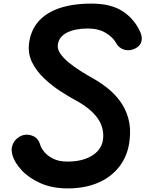

<svg xmlns="http://www.w3.org/2000/svg" viewBox="-20 -1034 836 1064"><path d="M355.5 10Q269 10 204.5 -18.8Q140 -47.5 100.8 -89.8Q61.5 -132 49.5 -172.5Q40.5 -203.5 48 -226.5Q55.5 -249.5 71.5 -264Q87.5 -278.5 104.5 -284Q132.5 -293 162.5 -280.5Q192.5 -268 203 -231Q207.5 -215 224.8 -193Q242 -171 274 -154.8Q306 -138.5 354 -138.5Q411.5 -138.5 454.5 -154.2Q497.5 -170 522.8 -198.5Q548 -227 551.5 -265.5Q557.5 -329.5 518 -382.8Q478.5 -436 395.5 -480Q358 -500.5 312 -530.5Q266 -560.5 224.8 -599.5Q183.5 -638.5 159 -686.2Q134.5 -734 140.5 -789.5Q148.5 -862 190.5 -912Q232.5 -962 307.2 -988Q382 -1014 488 -1014Q594 -1014 659.2 -972Q724.5 -930 758.5 -854Q770 -826.5 763.2 -802.8Q756.5 -779 730 -765.5Q698.5 -750 668.5 -758.5Q638.5 -767 622 -798Q604.5 -829 564.5 -852.5Q524.5 -876 466 -876Q395 -876 350.2 -852.8Q305.5 -829.5 300.5 -785.5Q297.5 -761.5 314.2 -737Q331 -712.5 360.2 -688.2Q389.5 -664 425 -641.5Q460.5 -619 495.5 -599.5Q535 -577.5 574 -547Q613 -516.5 643.8 -475.5Q674.5 -434.5 690.2 -381.2Q706 -328 698.5 -260Q690 -177 645.5 -116.2Q601 -55.5 527 -22.8Q453 10 355.5 10Z"/></svg>

Font: Edu SA Hand
Style: Regular
Weight: 400
Designer: Tina and Corey Anderson, Eben Sorkin, Mirko Velimirovic
Foundry: Google for Education
Version: Version 2.000